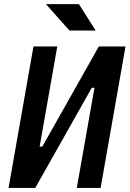

<svg xmlns="http://www.w3.org/2000/svg" viewBox="-20 -921 635 941"><path d="M22 0 144 -693.4H260.7L174.3 -202.6H187.5L464.4 -693.4H595.2L473.1 0H356.4L442.9 -490.7H429.7L152.8 0ZM320.3 -771.5 205.1 -900.9H366.7L448.7 -771.5Z"/></svg>

Font: Cascadia Code NF SemiBold
Style: Italic
Weight: 600
Italic angle: -10°
Monospace: yes
Designer: Aaron Bell
Foundry: Saja Typeworks
Version: Version 2404.023; ttfautohint (v1.8.4)